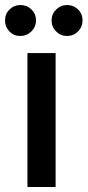

<svg xmlns="http://www.w3.org/2000/svg" viewBox="-28 -743 348 763"><path d="M9.5 -618Q-8 -636 -8 -662Q-8 -688 10 -705.5Q28 -723 53.5 -723Q79 -723 97 -705.5Q115 -688 115 -662Q115 -636 96.5 -618Q78 -600 52.5 -600Q27 -600 9.5 -618ZM238.5 -600Q213 -600 195 -618Q177 -636 177 -661.5Q177 -687 195 -705Q213 -723 238.5 -723Q264 -723 282 -705.5Q300 -688 300 -662Q300 -636 282 -618Q264 -600 238.5 -600ZM81 -532H193V0H81Z"/></svg>

Font: Myanmar Khyay
Style: Regular
Weight: 400
Designer: Danh Hong
Foundry: Google Inc.
Version: Version 1.10 March 4, 2015